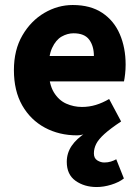

<svg xmlns="http://www.w3.org/2000/svg" viewBox="-20 -528 558 766"><path d="M365.8 218.2Q316.4 218.2 281.4 193.3Q246.4 168.4 246.4 117.8Q246.4 82.8 265.8 54Q285.2 25.2 324.2 0.2L326.2 4.2Q318.6 7 307.7 9.5Q296.7 12 287.4 12Q216.1 12 158.9 -18.8Q101.8 -49.6 68.6 -107.6Q35.5 -165.7 35.5 -248.2Q35.5 -328.8 69.4 -386.9Q103.2 -444.9 156.9 -476.5Q210.6 -508 270.2 -508Q341.2 -508 388.1 -476.6Q435.1 -445.2 458.1 -391.3Q481.2 -337.4 481.2 -270Q481.2 -250.6 479.1 -232.6Q477.1 -214.5 474.6 -203.3H149.5L148.4 -304.7H354.6Q354.6 -344.3 335.9 -369.7Q317.2 -395.2 273.4 -395.2Q249.3 -395.2 226.1 -382.2Q203 -369.1 188 -337Q173 -305 174.2 -248.2Q175.3 -191.9 194.7 -159.9Q214.2 -127.9 244.1 -114.6Q274 -101.3 307 -101.3Q335.6 -101.3 362.4 -109.4Q389.2 -117.6 415.4 -133L463.2 -43.4Q420.5 -15.1 396.6 6.5Q372.8 28.1 363.7 46.3Q354.6 64.6 354.6 83.9Q354.6 103.4 368.2 111.9Q381.8 120.3 396.1 120.3Q410.5 120.3 422.5 116.5Q434.4 112.8 443.8 107.4L474.3 184Q454.1 199.6 423.8 208.9Q393.5 218.2 365.8 218.2Z"/></svg>

Font: Source Sans 3 Variable
Style: Regular
Weight: 200
Designer: Paul D. Hunt
Foundry: Adobe Systems Incorporated
Version: Version 3.026